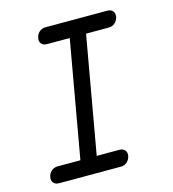

<svg xmlns="http://www.w3.org/2000/svg" viewBox="-109 -820 817 909"><g transform="rotate(-15 300.0 -365.0)"><path d="M274 -79H385Q403 -79 412 -68Q421 -57 418 -40Q414 -22 401.5 -11Q389 0 371 0H69Q51 0 41.5 -11Q32 -22 36 -40Q39 -57 52 -68Q65 -79 83 -79H194L295 -651H184Q166 -651 156.5 -662Q147 -673 151 -690Q154 -708 167 -719Q180 -730 198 -730H500Q518 -730 527 -719Q536 -708 533 -690Q529 -673 516.5 -662Q504 -651 486 -651H375Z"/></g></svg>

Font: Maple Mono NL Light
Style: Italic
Weight: 300
Italic angle: -10°
Monospace: yes
Designer: subframe7536
Version: Version 7.000